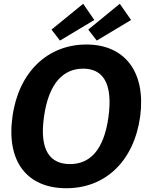

<svg xmlns="http://www.w3.org/2000/svg" viewBox="-20 -988 778 1018"><path d="M332 10C539 10 690 -134 723 -369C755 -606 642 -752 438 -752C232 -752 78 -605 46 -369C13 -133 122 10 332 10ZM253 -831 298 -773 480 -882 421 -968ZM448 -831 493 -773 675 -882 615 -968ZM351 -118C247 -118 188 -189 213 -367C238 -549 317 -624 421 -624C524 -624 580 -549 555 -367C530 -188 454 -118 351 -118Z"/></svg>

Font: Cheyenne Sans
Style: Bold Italic
Weight: 700
Italic angle: -8.13011°
Designer: The Public Sans project authors (U.S. Web Design System), Libre Franklin designed by Pablo Impallari and Rodrigo Fuenzal
Foundry: The Cheyenne Sans Project Authors
Version: Version 2.007